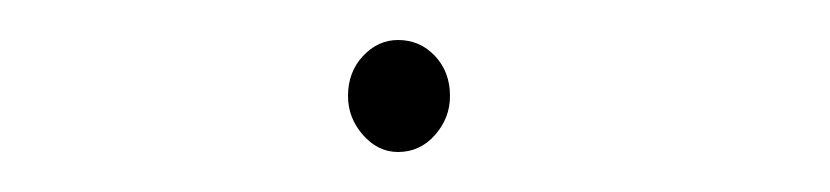

<svg xmlns="http://www.w3.org/2000/svg" viewBox="-20 -377 415 96"><path d="M179 -301Q169 -301 161.5 -309.5Q154 -318 154 -329Q154 -341 161.5 -349Q169 -357 179 -357Q190 -357 197.5 -349Q205 -341 205 -329Q205 -318 197.5 -309.5Q190 -301 179 -301Z"/></svg>

Font: Inconsolata Condensed ExtraLight
Style: Regular
Weight: 200
Width: 3
Monospace: yes
Designer: Raph Levien, Cyreal, Brenton Simpson
Foundry: Raph Levien, Cyreal, Google
Version: Version 3.100; ttfautohint (v1.8.4.7-5d5b)